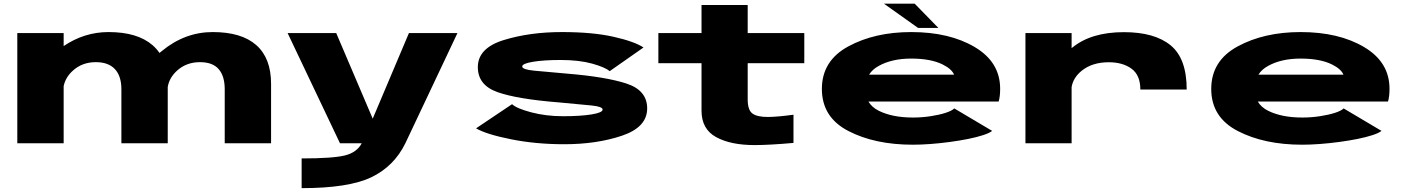

<svg xmlns="http://www.w3.org/2000/svg" viewBox="-20 -762 7472 1021"><path d="M72 0V-586H318.5V-517Q428.5 -591.5 557 -591.5Q710.5 -591.5 791 -522Q812.5 -503.5 828 -480.5Q834 -485.5 840.5 -490.5Q963 -591.5 1111 -591.5Q1264.5 -591.5 1343 -522Q1421.5 -452.5 1421.5 -316V0H1175V-287.5Q1175 -357.5 1142.8 -394.5Q1110.5 -431.5 1043.5 -431.5Q970 -431.5 920 -385Q880 -348 872 -299.5V0H625.5V-287.5Q625.5 -357.5 591 -394.5Q556.5 -431.5 489.5 -431.5Q416 -431.5 366 -385Q328 -350 318.5 -304V0Z M1788 0 1509.5 -586H1768L1962 -131L2154.5 -586H2412.5L2135.5 0Q2075.5 122.5 1954.8 180.5Q1834 238.5 1584 238.5V80.5Q1750 80.5 1814.5 64.5Q1878 48.5 1903.5 0Z M2980.5 5Q2828.5 5 2696.8 -21.5Q2565 -48 2511.5 -79.5L2703 -208Q2726.5 -185.5 2804.5 -164.8Q2882.5 -144 2974 -144Q3066.5 -144 3125.5 -153.5Q3184.5 -163 3184.5 -179.5Q3184.5 -195 3126.5 -201Q3068.5 -207 2951.5 -217.5Q2730.5 -235 2625.8 -272Q2521 -309 2521 -405Q2521 -506.5 2658.8 -549Q2796.5 -591.5 2968.5 -591.5Q3131 -591.5 3242.2 -566.5Q3353.5 -541.5 3402 -509.5L3222 -383.5Q3198 -404.5 3128.5 -423.8Q3059 -443 2961.5 -443Q2872 -443 2814.5 -433.5Q2757 -424 2757 -408.5Q2757 -392.5 2820.2 -386.2Q2883.5 -380 2995 -370.5Q3202.5 -353.5 3312 -317.5Q3421.5 -281.5 3421.5 -185.5Q3421.5 -85.5 3287 -40.2Q3152.5 5 2980.5 5Z M3992.5 9.5Q3865.5 9.5 3788 -33Q3710.5 -75.5 3710.5 -173.5V-426H3481V-586H3710.5V-735.5H3956V-586H4257V-426H3956V-233.5Q3956 -176 3982 -157.8Q4008 -139.5 4065.5 -140Q4115 -140.5 4199.5 -152V-2Q4071 9.5 3992.5 9.5Z M4834 7.5Q4632 7.5 4491.2 -65.5Q4350.5 -138.5 4350.5 -289Q4350.5 -439 4491 -515.2Q4631.5 -591.5 4825.5 -591.5Q5029 -591.5 5163.8 -511.5Q5298.5 -431.5 5298.5 -290Q5298.5 -248 5290.5 -222H4598Q4616 -191.5 4653 -173Q4725 -137 4835 -137Q4882.5 -137 4928.5 -144Q4974.5 -151 5008.5 -162Q5042.5 -173 5054.5 -185.5L5256 -66Q5242 -54.5 5208.2 -43.5Q5174.5 -32.5 5128.5 -23.2Q5082.5 -14 5030.5 -7Q4978.5 0 4927.8 3.8Q4877 7.5 4834 7.5ZM4601.5 -365H5053.5Q5041.5 -394.5 4994 -418.5Q4930.5 -450.5 4826 -450.5Q4722 -450.5 4652 -411Q4619 -393 4601.5 -365ZM4862 -613.5 4680.5 -742.5H4844L4970 -613.5Z M6044 -286Q6044 -362.5 5997 -396.8Q5950 -431 5876 -431Q5789 -431 5733 -386.5Q5687 -349.5 5678.5 -299V0H5433V-586H5678.5V-506Q5681 -507.5 5683 -509.5Q5783 -591 5956.5 -591Q6119.5 -591 6205 -521Q6290.5 -451 6290.5 -286Z M6904.5 7.5Q6702.5 7.5 6561.8 -65.5Q6421 -138.5 6421 -289Q6421 -439 6561.5 -515.2Q6702 -591.5 6896 -591.5Q7099.5 -591.5 7234.2 -511.5Q7369 -431.5 7369 -290Q7369 -248 7361 -222H6668.5Q6686.5 -191.5 6723.5 -173Q6795.5 -137 6905.5 -137Q6953 -137 6999 -144Q7045 -151 7079 -162Q7113 -173 7125 -185.5L7326.5 -66Q7312.5 -54.5 7278.8 -43.5Q7245 -32.5 7199 -23.2Q7153 -14 7101 -7Q7049 0 6998.2 3.8Q6947.5 7.5 6904.5 7.5ZM6672 -365H7124Q7112 -394.5 7064.5 -418.5Q7001 -450.5 6896.5 -450.5Q6792.5 -450.5 6722.5 -411Q6689.5 -393 6672 -365Z"/></svg>

Font: Anybody UltraExpanded ExtraBold
Style: Regular
Weight: 800
Width: 9
Designer: Tyler Finck
Foundry: Etcetera Type Company
Version: Version 1.010; ttfautohint (v1.8.3) -l 8 -r 50 -G 200 -x 14 